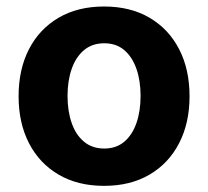

<svg xmlns="http://www.w3.org/2000/svg" viewBox="-20 -573 654 603"><path d="M306.8 10.7Q224.1 10.7 163.9 -24.7Q103.7 -60 71 -123.4Q38.4 -186.8 38.4 -270.6Q38.4 -355.1 71 -418.5Q103.7 -481.9 163.9 -517.2Q224.1 -552.6 306.8 -552.6Q389.6 -552.6 449.8 -517.2Q509.9 -481.9 542.6 -418.5Q575.3 -355.1 575.3 -270.6Q575.3 -186.8 542.6 -123.4Q509.9 -60 449.8 -24.7Q389.6 10.7 306.8 10.7ZM307.5 -106.5Q345.2 -106.5 370.4 -128Q395.6 -149.5 408.6 -186.8Q421.5 -224.1 421.5 -271.7Q421.5 -319.2 408.6 -356.5Q395.6 -393.8 370.4 -415.5Q345.2 -437.1 307.5 -437.1Q269.5 -437.1 243.8 -415.5Q218 -393.8 205.1 -356.5Q192.1 -319.2 192.1 -271.7Q192.1 -224.1 205.1 -186.8Q218 -149.5 243.8 -128Q269.5 -106.5 307.5 -106.5Z"/></svg>

Font: InterMG
Style: Bold
Weight: 700
Designer: Rasmus Andersson
Foundry: rsms
Version: Version 3.019;December 26, 2023;FontCreator 15.0.0.2955 64-b